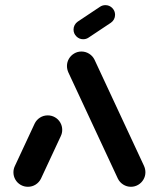

<svg xmlns="http://www.w3.org/2000/svg" viewBox="-20 -716 609 736"><path d="M87 0Q71.9 0 59.1 -7.4Q46.3 -14.8 38.9 -27.6Q31.5 -40.4 31.5 -55.6Q31.5 -68.5 37.4 -80.4L113 -242.6Q120 -256.7 133.3 -265.2Q146.7 -273.7 163 -273.7Q178.1 -273.7 190.9 -266.3Q203.7 -258.9 211.1 -246.1Q218.5 -233.3 218.5 -218.1Q218.5 -205.2 212.6 -193.3L137 -31.1Q130 -17 116.7 -8.5Q103.3 0 87 0ZM537.4 -55.6Q537.4 -40.7 530 -28Q522.6 -15.2 509.8 -7.6Q497 0 481.9 0Q465.9 0 452.4 -8.5Q438.9 -17 431.9 -31.1L242.2 -438.1Q236.7 -450.4 236.7 -463Q236.7 -477.8 244.1 -490.6Q251.5 -503.3 264.3 -510.9Q277 -518.5 292.2 -518.5Q308.1 -518.5 321.7 -510Q335.2 -501.5 342.2 -487.4L531.9 -80.4Q537.4 -68.1 537.4 -55.6ZM298.9 -565.6Q283.7 -565.6 272.8 -576.5Q261.9 -587.4 261.9 -602.6Q261.9 -611.9 266.1 -619.8Q270.4 -627.8 277.8 -633L363.3 -690Q372.6 -696.3 384.1 -696.3Q399.3 -696.3 410.2 -685.4Q421.1 -674.4 421.1 -659.3Q421.1 -650 416.9 -642Q412.6 -634.1 405.2 -628.9L319.6 -571.9Q310.4 -565.6 298.9 -565.6Z"/></svg>

Font: 26F Galaxy Sans
Style: Regular
Weight: 400
Designer: C₂₉H₂₅N₃O₅
Version: Version 1.100;FEAKit 1.0